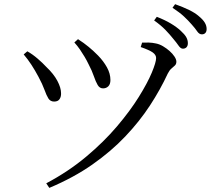

<svg xmlns="http://www.w3.org/2000/svg" viewBox="-20 -859 1040 924"><path d="M202.6 23.2Q309.4 -33.4 394.6 -104.9Q479.9 -176.3 543.1 -250.9Q606.3 -325.4 648.1 -392.7Q689.9 -460 710.6 -509.6Q731.3 -559.3 731.3 -579.7Q731.3 -594.7 715.3 -606.4Q699.2 -618 657.2 -632.6L663.9 -653.9Q677.4 -654.6 695.3 -654.2Q713.3 -653.7 730.5 -649.8Q747.3 -646.6 764.3 -636.6Q781.4 -626.5 796 -613.6Q810.6 -600.7 819.7 -586.8Q828.8 -573 828.8 -562.3Q828.8 -550.4 821.4 -543.6Q814.1 -536.7 804.6 -528.7Q795.2 -520.6 787.2 -504.6Q751.7 -427.9 701.7 -351.4Q651.7 -274.9 583.2 -202.6Q514.7 -130.4 424.5 -67.2Q334.3 -4 217.3 45.2ZM240.6 -370.2Q222.5 -370.2 213 -385Q203.6 -399.9 194 -426.9Q184.3 -453.8 165.2 -489.3Q148.8 -520.2 131.2 -547.2Q113.6 -574.1 94 -597.1L111.5 -612.1Q136.8 -597.8 161.3 -576.6Q185.9 -555.4 202.3 -537.5Q238.4 -503.4 256.1 -469.9Q273.8 -436.5 273.8 -410.4Q274.6 -393.8 266.7 -382Q258.9 -370.2 240.6 -370.2ZM475.9 -433.7Q459.5 -433.7 450.1 -449.8Q440.6 -465.9 431.6 -492.4Q422.7 -518.9 406.5 -549.4Q397.9 -567.6 387.2 -585.5Q376.6 -603.4 364.7 -620.8Q352.8 -638.1 337.8 -654.7L355.4 -670.5Q384.2 -652 407 -633.1Q429.9 -614.2 451.8 -591.9Q478.3 -564.7 494.8 -534.7Q511.4 -504.7 511.4 -473.9Q511.4 -453.5 501.2 -443.6Q491.1 -433.7 475.9 -433.7ZM860 -624.7Q849.4 -624.7 839.3 -639.4Q829.2 -654.1 813.4 -672.7Q798.1 -692.1 776.5 -714.6Q754.9 -737 721.8 -760.6L734.6 -778.1Q773.8 -762.8 802.3 -745.7Q830.7 -728.7 849.4 -711.2Q868.3 -694.2 876.2 -680.3Q884.1 -666.5 884.1 -650.9Q884.1 -638.6 877.6 -631.6Q871.1 -624.7 860 -624.7ZM951.4 -693.7Q938.5 -693.7 928.8 -708.3Q919.1 -722.8 902.7 -741Q886 -760.4 865.5 -779.5Q845.1 -798.7 810.2 -821.6L822.7 -838.9Q861.4 -825 890.3 -810.9Q919.2 -796.7 936.4 -781.5Q957 -764.6 965.7 -749.8Q974.4 -735.1 974.4 -719.5Q974.4 -707 968.3 -700.4Q962.3 -693.7 951.4 -693.7Z"/></svg>

Font: Noto Serif SC ExtraLight
Style: Regular
Weight: 200
Designer: Ryoko NISHIZUKA 西塚涼子 (kana & ideographs); Frank Grießhammer (Latin, Greek & Cyrillic); Wenlong ZHANG 张文龙 (bopomofo); San
Foundry: Adobe
Version: Version 2.002-H1;hotconv 1.1.0;makeotfexe 2.6.0